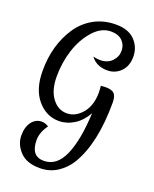

<svg xmlns="http://www.w3.org/2000/svg" viewBox="-199 -915 1085 1353"><g transform="rotate(20 343.5 -238.5)"><path d="M480 -314 479 -339 477 -364Q495 -366 514 -366Q560 -366 578 -346.5Q596 -327 596 -280Q596 25 493 196Q457 255 399.5 292Q342 329 269 329Q170 329 120 275.5Q70 222 70 156.5Q70 91 99.5 53.5Q129 16 173 16Q201 16 225 33Q182 92 182 150Q182 271 279 271Q376 271 426 157Q476 43 485 -161Q449 -96 395 -62.5Q341 -29 282 -29Q188 -29 121.5 -107Q55 -185 55 -324Q55 -516 148 -656Q194 -725 266.5 -765.5Q339 -806 432 -806Q525 -806 573.5 -755.5Q622 -705 622 -633.5Q622 -562 580.5 -521.5Q539 -481 482 -481Q399 -481 357 -539Q384 -532 408 -532Q465 -532 497.5 -566Q530 -600 530 -644.5Q530 -689 500 -718.5Q470 -748 415 -748Q342 -748 282.5 -681Q223 -614 192.5 -519Q162 -424 162 -320.5Q162 -217 206.5 -158Q251 -99 316 -99Q381 -99 430.5 -157.5Q480 -216 480 -314Z"/></g></svg>

Font: Merienda
Style: Regular
Weight: 400
Designer: Eduardo Rodriguez Tunni
Foundry: Eduardo Rodriguez Tunni
Version: Version 1.001